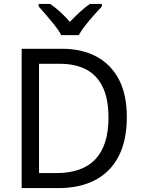

<svg xmlns="http://www.w3.org/2000/svg" viewBox="-20 -964 727 984"><path d="M630 -364Q630 -244 588 -163Q546 -82 467.5 -41Q389 0 278 0H91V-714H298Q400 -714 474.5 -674Q549 -634 589.5 -556.5Q630 -479 630 -364ZM536 -361Q536 -456 507 -517Q478 -578 422.5 -607.5Q367 -637 287 -637H180V-77H269Q403 -77 469.5 -148.5Q536 -220 536 -361ZM502 -931Q484 -912 461 -886Q438 -860 417 -833.5Q396 -807 384 -784H294Q282 -807 261 -833.5Q240 -860 217.5 -886Q195 -912 178 -931V-944H237Q262 -927 288.5 -903Q315 -879 338 -852Q364 -879 390 -903Q416 -927 441 -944H502Z"/></svg>

Font: Noto Sans Display
Style: Regular
Weight: 400
Designer: Monotype Design Team
Foundry: Monotype Imaging Inc.
Version: Version 2.003